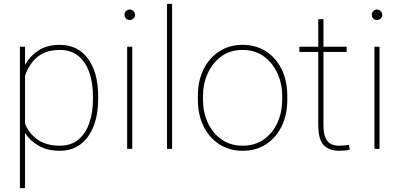

<svg xmlns="http://www.w3.org/2000/svg" viewBox="-20 -770 2072 993"><path d="M487.8 -269.5V-259.3Q487.8 -178.7 464.4 -118.2Q440.9 -57.6 396.5 -23.9Q352.1 9.8 289.6 9.8Q225.1 9.8 179.7 -16.4Q134.3 -42.5 109.4 -82.5V203.1H83V-528.3H109.4V-434.1Q135.3 -481 179.9 -509.5Q224.6 -538.1 288.6 -538.1Q382.8 -538.1 435.3 -466.3Q487.8 -394.5 487.8 -269.5ZM460.9 -259.3V-269.5Q460.9 -339.8 442.1 -394.5Q423.3 -449.2 385.3 -480.5Q347.2 -511.7 289.1 -511.7Q232.9 -511.7 197 -491.2Q161.1 -470.7 140.4 -439.9Q119.6 -409.2 109.4 -378.4V-131.3Q127.9 -82 172.6 -49.3Q217.3 -16.6 290 -16.6Q347.7 -16.6 385.5 -48.1Q423.3 -79.6 442.1 -134.3Q460.9 -189 460.9 -259.3Z M624 -693.4Q624 -704.6 631.8 -712.6Q639.6 -720.7 650.9 -720.7Q662.1 -720.7 670.2 -712.6Q678.2 -704.6 678.2 -693.4Q678.2 -682.1 670.2 -674.3Q662.1 -666.5 650.9 -666.5Q639.6 -666.5 631.8 -674.3Q624 -682.1 624 -693.4ZM664.1 -528.3V0H637.7V-528.3Z M870.1 -750V0H843.8V-750Z M1003.4 -253.9V-274.4Q1003.4 -352.1 1032.7 -411.4Q1062 -470.7 1114 -504.4Q1166 -538.1 1234.4 -538.1Q1303.7 -538.1 1355.7 -504.4Q1407.7 -470.7 1436.8 -411.4Q1465.8 -352.1 1465.8 -274.4V-253.9Q1465.8 -176.8 1436.8 -117.2Q1407.7 -57.6 1356 -23.9Q1304.2 9.8 1235.4 9.8Q1166.5 9.8 1114.3 -23.9Q1062 -57.6 1032.7 -117.2Q1003.4 -176.8 1003.4 -253.9ZM1029.8 -274.4V-253.9Q1029.8 -190.9 1054.2 -136.7Q1078.6 -82.5 1124.5 -49.6Q1170.4 -16.6 1235.4 -16.6Q1299.8 -16.6 1345.5 -49.6Q1391.1 -82.5 1415.3 -136.7Q1439.5 -190.9 1439.5 -253.9V-274.4Q1439.5 -336.4 1415 -390.4Q1390.6 -444.3 1345 -478Q1299.3 -511.7 1234.4 -511.7Q1169.9 -511.7 1124.3 -478Q1078.6 -444.3 1054.2 -390.4Q1029.8 -336.4 1029.8 -274.4Z M1772.9 -528.3V-501.5H1652.8V-126.5Q1652.8 -80.1 1663.8 -56.4Q1674.8 -32.7 1693.1 -24.7Q1711.4 -16.6 1732.4 -16.6Q1747.6 -16.6 1759.3 -17.8Q1771 -19 1784.7 -21L1789.1 3.9Q1778.3 7.3 1761.2 8.5Q1744.1 9.8 1733.9 9.8Q1683.6 9.8 1654.8 -18.6Q1626 -46.9 1626 -126.5V-501.5H1528.3V-528.3H1626V-670.9H1652.8V-528.3Z M1902.8 -693.4Q1902.8 -704.6 1910.6 -712.6Q1918.5 -720.7 1929.7 -720.7Q1940.9 -720.7 1949 -712.6Q1957 -704.6 1957 -693.4Q1957 -682.1 1949 -674.3Q1940.9 -666.5 1929.7 -666.5Q1918.5 -666.5 1910.6 -674.3Q1902.8 -682.1 1902.8 -693.4ZM1942.9 -528.3V0H1916.5V-528.3Z"/></svg>

Font: Vazirmatn RD Thin
Style: Regular
Weight: 100
Designer: Saber Rastikerdar
Foundry: Saber Rastikerdar
Version: Version 32.102